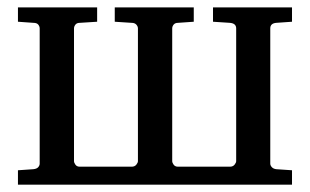

<svg xmlns="http://www.w3.org/2000/svg" viewBox="-20 -502 843 522"><path d="M773.9 0H28.8V-39.1L70.8 -42Q80.1 -43 84 -47.6Q87.9 -52.2 87.9 -57.1V-424.8Q87.9 -430.2 84 -435.1Q80.1 -439.9 70.8 -439.9L28.8 -442.9V-481.9H244.1V-442.9L196.8 -439.9Q189 -439.9 185.1 -435.1Q181.2 -430.2 181.2 -424.8V-64Q181.2 -59.6 185.1 -54.2Q189 -48.8 196.8 -48.8H337.9Q346.2 -48.8 350.6 -54.2Q355 -59.6 355 -64V-424.8Q355 -430.2 350.6 -435.1Q346.2 -439.9 337.9 -439.9L292 -442.9V-481.9H506.8V-442.9L463.9 -439.9Q456.1 -439.9 452.1 -435.1Q448.2 -430.2 448.2 -424.8V-64Q448.2 -59.6 452.1 -54.2Q456.1 -48.8 463.9 -48.8H605Q613.3 -48.8 617.7 -54.2Q622.1 -59.6 622.1 -64V-424.8Q622.1 -438.5 605 -439.9L559.1 -442.9V-481.9H773.9V-442.9L731 -439.9Q714.8 -438.5 714.8 -424.8V-57.1Q714.8 -52.2 719 -47.6Q723.1 -43 731 -42L773.9 -39.1Z"/></svg>

Font: Charis
Style: Regular
Weight: 400
Designer: Walt Agee, Miriam Martin, Annie Olsen, Victor Gaultney, Lorna Priest, Alan Ward, Bob Hallissy, Martin Hosken, Sharon Cor
Foundry: SIL Global
Version: Version 7.000